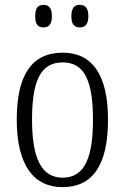

<svg xmlns="http://www.w3.org/2000/svg" viewBox="-20 -761 514 791"><path d="M309 -648C329 -648 344 -659 344 -694C344 -730 329 -741 309 -741C288 -741 274 -730 274 -694C274 -659 288 -648 309 -648ZM159 -648C179 -648 194 -659 194 -694C194 -730 179 -741 159 -741C138 -741 125 -730 125 -694C125 -659 138 -648 159 -648ZM237 10C360 10 425 -78 425 -268C425 -454 359 -544 239 -544C112 -544 49 -454 49 -268C49 -79 120 10 237 10ZM238 -29C149 -29 112 -112 112 -268C112 -425 146 -504 238 -504C329 -504 363 -426 363 -268C363 -114 330 -29 238 -29Z"/></svg>

Font: Noto Serif Devanagari Condensed Light
Style: Regular
Weight: 300
Width: 3
Designer: Universal Thirst, Indian Type Foundry and the Monotype Design Team
Foundry: Monotype Imaging Inc.
Version: Version 2.004